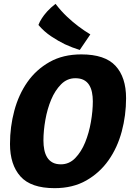

<svg xmlns="http://www.w3.org/2000/svg" viewBox="-20 -964 709 999"><path d="M403 -681Q526 -681 581 -621.5Q636 -562 636 -453Q636 -364 613.5 -280Q591 -196 545 -130.5Q499 -65 429 -25Q359 15 264 15Q141 15 86.5 -46Q32 -107 32 -215Q32 -304 54.5 -388Q77 -472 122.5 -537Q168 -602 238 -641.5Q308 -681 403 -681ZM372 -557Q329 -557 297.5 -525Q266 -493 246 -445Q226 -397 216 -340Q206 -283 206 -233Q206 -207 210.5 -184.5Q215 -162 225.5 -145Q236 -128 253.5 -118.5Q271 -109 297 -109Q340 -109 371.5 -141.5Q403 -174 423 -223Q443 -272 453 -329.5Q463 -387 463 -437Q463 -462 458.5 -484Q454 -506 443.5 -522.5Q433 -539 415.5 -548Q398 -557 372 -557ZM395 -704Q356 -716 317 -734Q284 -750 247 -774.5Q210 -799 180 -834Q186 -851 198 -869Q208 -885 225.5 -904.5Q243 -924 269 -944Q298 -906 329.5 -876.5Q361 -847 388 -827Q420 -803 450 -785Z"/></svg>

Font: Amaranth
Style: Bold Italic
Weight: 700
Italic angle: -12°
Designer: Gesine Todt
Foundry: Gesine Todt
Version: Version 1.001